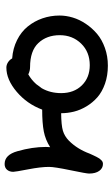

<svg xmlns="http://www.w3.org/2000/svg" viewBox="158 -728 502 859"><g transform="rotate(-90 409.5 -298.0)"><path d="M545.9 -66.9Q501.5 -66.9 464.8 -79.8Q428.2 -92.8 404.3 -113.8Q380.4 -134.8 363.8 -162.4Q347.2 -189.9 340.1 -218.5Q333 -247.1 333 -275.9Q279.3 -275.4 254.6 -268.1Q230 -260.7 210 -241.2Q172.4 -203.6 151.9 -147.9Q146.5 -136.2 144.3 -131.3Q142.1 -126.5 137.7 -117.7Q133.3 -108.9 130.6 -105.2Q127.9 -101.6 123.5 -96.9Q119.1 -92.3 115 -90.6Q110.8 -88.9 106 -88.9Q86.9 -88.9 75 -105.5Q63 -122.1 63 -150.9Q63 -162.6 77.9 -234.4Q92.8 -306.2 92.8 -330.1Q92.8 -367.2 81.8 -424.1Q70.8 -481 70.8 -490.2Q70.8 -507.3 80.1 -518.1Q89.4 -528.8 106 -528.8Q147 -528.8 163.1 -471.2Q182.1 -404.8 182.1 -344.2Q182.1 -332 181.2 -325.2Q213.9 -346.2 251.2 -353.5Q288.6 -360.8 349.1 -360.8Q374.5 -428.7 429 -474.9Q483.4 -521 537.1 -521Q549.3 -521 560.8 -513.7Q572.3 -506.3 578.1 -495.1Q623.5 -491.7 660.4 -473.1Q697.3 -454.6 720.9 -425.5Q744.6 -396.5 757.3 -359.9Q770 -323.2 770 -283.2Q770 -253.9 761 -223.9Q752 -193.8 732.9 -165.5Q713.9 -137.2 688 -115.2Q662.1 -93.3 625 -80.1Q587.9 -66.9 545.9 -66.9ZM422.9 -275.9Q422.9 -218.8 457.5 -183.3Q492.2 -147.9 547.9 -147.9Q606.9 -147.9 644.5 -186.5Q682.1 -225.1 682.1 -282.2Q682.1 -340.3 647.2 -377.7Q612.3 -415 539.1 -415Q522.5 -415 506.8 -422.9Q482.4 -409.2 462.9 -387.2Q460 -383.3 454.1 -375Q448.2 -366.7 444.8 -362.8Q422.9 -324.7 422.9 -275.9Z"/></g></svg>

Font: Shantell Sans Irregular Bouncy
Style: Regular
Weight: 400
Designer: Stephen Nixon, Anya Danilova, Shantell Martin
Foundry: Arrow Type
Version: Version 1.006;[9816181b4]